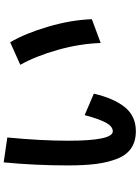

<svg xmlns="http://www.w3.org/2000/svg" viewBox="122 -872 756 1040"><g transform="rotate(-90 500.0 -352.0)"><path d="M124 -360.4Q124 -543 140.6 -710L275.4 -690.4Q257.8 -509.8 257.8 -360.4Q257.8 -119.1 308.6 -119.1Q335 -119.1 355 -155.3Q375 -191.4 396.5 -271.5L512.7 -221.7Q487.3 -112.3 439 -53.2Q390.6 5.9 309.6 5.9Q253.9 5.9 216.3 -20Q178.7 -45.9 159.2 -97.7Q139.6 -149.4 131.8 -211.4Q124 -273.4 124 -360.4ZM668.9 -620.1 791 -674.8Q838.9 -593.8 875.5 -469.2Q912.1 -344.7 916 -232.4L787.1 -184.6Q783.2 -298.8 749.5 -418Q715.8 -537.1 668.9 -620.1Z"/></g></svg>

Font: Gothic A1 ExtraBold
Style: Regular
Weight: 800
Designer: HanYang I&C Co.,Ltd.
Foundry: HanYang I&C Co.,Ltd.
Version: Version 2.50